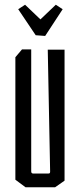

<svg xmlns="http://www.w3.org/2000/svg" viewBox="-20 -792 338 812"><path d="M45 -32V-550L73 -583H112V-67Q112 -58 121 -58H183Q189 -58 190.5 -60Q192 -62 192 -67L182 -582H253V-28L213 0H88ZM131 -643 57 -753 86 -772 151 -710 216 -772 245 -753 171 -640Z"/></svg>

Font: Bahianita
Style: Regular
Weight: 400
Designer: Pablo Cosgaya & Dani Raskovsky
Foundry: Pablo Cosgaya & Dani Raskovsky
Version: Version 1.008